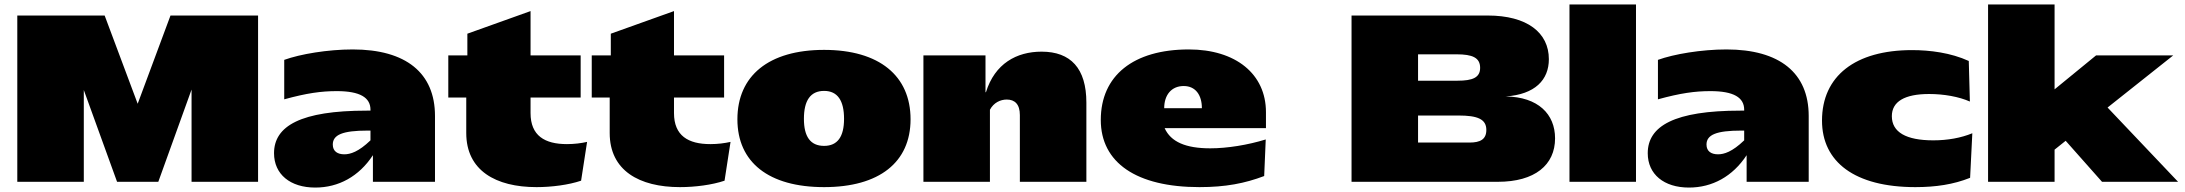

<svg xmlns="http://www.w3.org/2000/svg" viewBox="-20 -820 9856 866"><path d="M58 0H358V-414L508 0H694L844 -416V0H1144V-750H749L601 -352L452 -750H58Z M1216 -129C1216 -34 1289 26 1402 26C1507 26 1599 -24 1662 -120V0H1942V-297C1942 -491 1811 -597 1571 -597C1458 -597 1334 -576 1262 -550V-372C1364 -400 1429 -409 1499 -409C1604 -409 1651 -380 1651 -325V-321H1634C1337 -321 1216 -252 1216 -129ZM1481 -168C1481 -212 1525 -231 1638 -231H1651V-187C1597 -135 1560 -124 1533 -124C1503 -124 1481 -137 1481 -168Z M2083 -220C2083 -51 2216 24 2400 24C2468 24 2545 14 2601 -5L2628 -180C2601 -174 2571 -170 2537 -170C2437 -170 2373 -208 2373 -310V-380H2599V-570H2373V-770L2088 -668V-570H2002V-380H2083Z M2730 -220C2730 -51 2863 24 3047 24C3115 24 3192 14 3248 -5L3275 -180C3248 -174 3218 -170 3184 -170C3084 -170 3020 -208 3020 -310V-380H3246V-570H3020V-770L2735 -668V-570H2649V-380H2730Z M3697 24C3946 24 4087 -88 4087 -282C4087 -478 3946 -595 3697 -595C3447 -595 3306 -478 3306 -282C3306 -88 3447 24 3697 24ZM3697 -162C3635 -162 3606 -204 3606 -284C3606 -366 3635 -410 3697 -410C3758 -410 3787 -366 3787 -284C3787 -204 3758 -162 3697 -162Z M4145 0H4445V-325C4462 -357 4492 -371 4521 -371C4557 -371 4580 -350 4580 -301V0H4880V-357C4880 -512 4809 -587 4678 -587C4565 -587 4467 -533 4427 -404H4425V-570H4145Z M4945 -279C4945 -86 5106 24 5390 24C5508 24 5595 7 5682 -26L5689 -191C5608 -166 5515 -151 5439 -151C5328 -151 5261 -180 5233 -242H5690V-314C5690 -486 5554 -597 5342 -597C5092 -597 4945 -479 4945 -279ZM5401 -332H5231C5231 -392 5264 -432 5319 -432C5372 -432 5401 -392 5401 -332Z M6076 0H6736C6903 0 6994 -76 6994 -196C6994 -305 6918 -383 6771 -385C6904 -394 6966 -460 6966 -553C6966 -673 6868 -750 6690 -750H6076ZM6554 -456H6376V-575H6550C6621 -575 6656 -560 6656 -514C6656 -470 6622 -456 6554 -456ZM6608 -177H6376V-299H6558C6644 -299 6684 -283 6684 -234C6684 -191 6656 -177 6608 -177Z M7059 -800V0H7359V-800Z M7412 -129C7412 -34 7485 26 7598 26C7703 26 7795 -24 7858 -120V0H8138V-297C8138 -491 8007 -597 7767 -597C7654 -597 7530 -576 7458 -550V-372C7560 -400 7625 -409 7695 -409C7800 -409 7847 -380 7847 -325V-321H7830C7533 -321 7412 -252 7412 -129ZM7677 -168C7677 -212 7721 -231 7834 -231H7847V-187C7793 -135 7756 -124 7729 -124C7699 -124 7677 -137 7677 -168Z M8604 -594C8348 -594 8198 -477 8198 -276C8198 -90 8345 24 8619 24C8711 24 8791 12 8866 -18L8876 -219C8825 -198 8765 -187 8700 -187C8577 -187 8513 -224 8513 -296C8513 -362 8571 -396 8681 -396C8748 -396 8815 -384 8865 -362L8860 -545C8779 -582 8685 -594 8604 -594Z M8947 -800V0H9247V-145L9297 -185L9461 0H9804L9486 -335L9782 -570H9434L9247 -417V-800Z"/></svg>

Font: Mattone Black
Style: Regular
Weight: 900
Width: 6
Designer: Nunzio Mazzaferro
Foundry: Collletttivo
Version: Version 2.000;Glyphs 3.2 (3217)